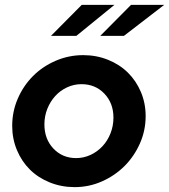

<svg xmlns="http://www.w3.org/2000/svg" viewBox="-20 -757 693 787"><path d="M30 -241Q30 -300 53 -353Q76 -406 115.5 -445.5Q155 -485 208.5 -508Q262 -531 321 -531Q375 -531 422.5 -512Q470 -493 504 -459.5Q538 -426 557.5 -380Q577 -334 577 -281Q577 -222 553.5 -169Q530 -116 490.5 -76.5Q451 -37 398 -13.5Q345 10 286 10Q232 10 184.5 -9Q137 -28 103 -61.5Q69 -95 49.5 -141.5Q30 -188 30 -241ZM292 -109Q323 -109 351 -122Q379 -135 400 -157.5Q421 -180 433 -210.5Q445 -241 445 -275Q445 -334 408 -373Q371 -412 314 -412Q283 -412 255 -399Q227 -386 206.5 -363.5Q186 -341 174 -311Q162 -281 162 -247Q162 -187 199 -148Q236 -109 292 -109ZM315 -737H449L293 -610H189ZM517 -737H653L488 -610H391Z"/></svg>

Font: Red Hat Display
Style: Bold Italic
Weight: 700
Italic angle: -12°
Designer: Pentagram / MCKL
Foundry: Pentagram / MCKL
Version: Version 1.003; Red Hat Display Bold Italic